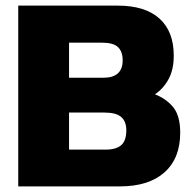

<svg xmlns="http://www.w3.org/2000/svg" viewBox="-20 -664 687 684"><path d="M45 0V-644H399Q497 -644 548 -598Q599 -552 599 -466Q599 -416 580.5 -382Q562 -348 532 -328Q573 -312 597.5 -281.5Q622 -251 622 -191Q622 -100 566 -50Q510 0 407 0ZM226 -387H348Q417 -387 417 -449Q417 -480 400.5 -496Q384 -512 343 -512H226ZM226 -131H356Q394 -131 412 -147Q430 -163 430 -200Q430 -231 412 -247Q394 -263 352 -263H226Z"/></svg>

Font: Kanit
Style: Bold
Weight: 700
Designer: Katatrad Team
Foundry: CadsonDemak
Version: Version 2.000; ttfautohint (v1.8.3)